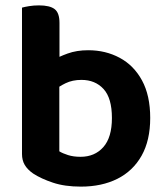

<svg xmlns="http://www.w3.org/2000/svg" viewBox="-20 -679 616 714"><path d="M308.1 -492.2Q372.7 -492.2 425.2 -464Q477.6 -435.9 508.1 -379.9Q538.6 -323.9 538.6 -240.2Q538.6 -156.9 506.5 -99.9Q474.3 -43 416.4 -14Q358.4 15 280.9 15Q220.6 15 176.9 0.3Q133.1 -14.3 103.4 -33.6Q82.4 -48.2 72.1 -65.5Q61.8 -82.8 61.8 -106.4V-425.6H200.6V-116.3Q212.9 -108.6 233 -102.3Q253.1 -95.9 279.5 -95.9Q332.4 -95.9 364.3 -132Q396.2 -168 396.2 -240.2Q396.2 -314.1 365.1 -348Q334 -381.9 282.9 -381.9Q249.5 -381.9 223.7 -369.4Q198 -356.9 180 -341.5L174.9 -454Q197.6 -467.7 231.3 -479.9Q265 -492.2 308.1 -492.2ZM201.2 -393.1H61.8V-650.6Q70.8 -653.3 87.9 -656.1Q105 -659 124.9 -659Q165 -659 183.1 -645.2Q201.2 -631.4 201.2 -593.9Z"/></svg>

Font: Baloo Tamma 2
Style: Regular
Weight: 400
Designer: Divya Kowshik, Shuchita Grover and Ek Type
Foundry: Ek Type
Version: Version 1.700